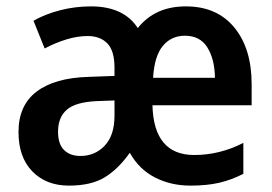

<svg xmlns="http://www.w3.org/2000/svg" viewBox="-20 -572 853 602"><path d="M563 -552Q660 -552 714.5 -486Q769 -420 769 -308V-242H458Q462 -86 589 -86Q669 -86 743 -124V-27Q706 -8 667.5 1Q629 10 577 10Q516 10 466 -15.5Q416 -41 387 -93Q350 -41 307.5 -15.5Q265 10 196 10Q125 10 81.5 -34.5Q38 -79 38 -158Q38 -242 95 -285Q152 -328 258 -331L339 -334V-360Q339 -413 316.5 -436Q294 -459 255 -459Q223 -459 188.5 -448.5Q154 -438 120 -420L85 -507Q122 -528 169 -540Q216 -552 265 -552Q368 -552 412 -484Q439 -518 476.5 -535Q514 -552 563 -552ZM560 -460Q517 -460 490.5 -428Q464 -396 460 -328H654Q653 -387 630 -423.5Q607 -460 560 -460ZM284 -255Q217 -252 189.5 -228Q162 -204 162 -159Q162 -120 181 -101.5Q200 -83 232 -83Q278 -83 308.5 -115.5Q339 -148 339 -209V-257Z"/></svg>

Font: Noto Sans Lao SemiCondensed SemiBold
Style: Regular
Weight: 600
Width: 4
Designer: Monotype Design Team
Foundry: Monotype Imaging Inc.
Version: Version 2.003; ttfautohint (v1.8.4.7-5d5b)